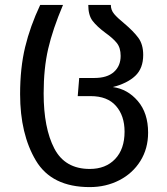

<svg xmlns="http://www.w3.org/2000/svg" viewBox="-20 -547 681 783"><path d="M62 -163Q62 -270 82.5 -355Q103 -440 144 -527H237Q195 -428 176.5 -348Q158 -268 158 -166Q158 -25 201.5 58.5Q245 142 346 142Q411 142 449.5 101.5Q488 61 488 -10Q488 -75 453 -115Q418 -155 350 -155H297L303 -229H365Q417 -229 444.5 -253.5Q472 -278 472 -319Q472 -352 456.5 -371.5Q441 -391 410 -413Q375 -439 357.5 -462Q340 -485 340 -527H432Q432 -506 445.5 -490Q459 -474 486 -452Q524 -420 544 -393Q564 -366 564 -323Q564 -268 531.5 -237.5Q499 -207 440 -192Q500 -184 542 -135Q584 -86 584 -6Q584 59 552.5 109.5Q521 160 466.5 188Q412 216 346 216Q191 216 126.5 108Q62 0 62 -163Z"/></svg>

Font: Fira GO
Style: Regular
Weight: 400
Designer: Carrois Corporate
Foundry: Carrois Corporate GbR
Version: Version 0.300